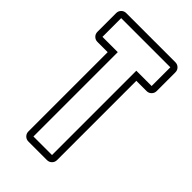

<svg xmlns="http://www.w3.org/2000/svg" viewBox="-215 -765 834 834"><g transform="rotate(45 202.5 -347.5)"><path d="M279 -518V-31Q279 -18 270 -9Q261 0 248 0H134Q121 0 112 -9Q103 -18 103 -31V-518H40Q27 -518 18 -527Q9 -536 9 -549V-664Q9 -677 18 -686Q27 -695 40 -695H342Q355 -695 364 -686Q373 -677 373 -664V-549Q373 -536 364 -527Q355 -518 342 -518ZM342 -549V-664H40V-549H134V-31H248V-549Z"/></g></svg>

Font: Lichte PostBus
Style: Regular
Weight: 400
Designer: Peter Wiegel
Version: Version 1.001